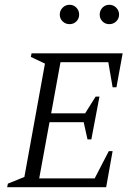

<svg xmlns="http://www.w3.org/2000/svg" viewBox="-20 -783 561 803"><path d="M10 0 13 -15 82 -43 168 -517 109 -545 112 -560H493L467 -418H451L433 -523H233L194 -309H336L380 -379H396L362 -200H346L330 -272H187L144 -37H376L435 -151H451L424 0ZM271 -682Q254 -682 242 -693.5Q230 -705 230 -722Q230 -739 242 -751Q254 -763 271 -763Q288 -763 299.5 -751Q311 -739 311 -722Q311 -705 299.5 -693.5Q288 -682 271 -682ZM437 -682Q420 -682 408.5 -693.5Q397 -705 397 -722Q397 -739 408.5 -751Q420 -763 437 -763Q454 -763 466 -751Q478 -739 478 -722Q478 -705 466 -693.5Q454 -682 437 -682Z"/></svg>

Font: Spectral SC Light
Style: Italic
Weight: 300
Italic angle: -10°
Designer: Jean-Baptiste Levee
Foundry: Production Type
Version: Version 2.001